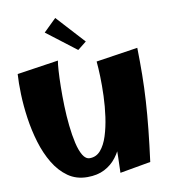

<svg xmlns="http://www.w3.org/2000/svg" viewBox="-109 -1144 1104 1254"><g transform="rotate(-10 442.5 -517.0)"><path d="M371 8Q297 8 242.5 -30.5Q188 -69 149.5 -133Q111 -197 87 -276.5Q63 -356 51 -439.5Q39 -523 36.5 -600Q34 -677 38 -734L312 -775Q308 -756 305 -710.5Q302 -665 301 -604Q300 -543 302 -476Q304 -409 311 -344Q318 -279 330 -226.5Q342 -174 361 -142.5Q380 -111 407 -111Q450 -111 479 -144.5Q508 -178 526 -234.5Q544 -291 553.5 -358.5Q563 -426 565.5 -495.5Q568 -565 566 -625Q564 -685 560 -725L664 -511Q663 -462 659 -405Q655 -348 645 -289.5Q635 -231 615.5 -178Q596 -125 564 -83Q532 -41 484.5 -16.5Q437 8 371 8ZM587 18Q591 -90 591.5 -183Q592 -276 589 -362Q586 -448 579 -536.5Q572 -625 560 -725L837 -767Q839 -675 838 -588.5Q837 -502 831.5 -414Q826 -326 816 -229Q806 -132 791 -18ZM455 -820 259 -970 343 -1052 513 -866Z"/></g></svg>

Font: Marhey Light
Style: Bold
Weight: 700
Version: Version 1.000